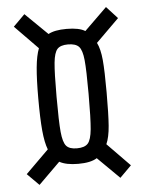

<svg xmlns="http://www.w3.org/2000/svg" viewBox="-50 -728 577 764"><g transform="rotate(-5 238.0 -346.0)"><path d="M30 -52 122 -143Q111 -171 106.5 -219.5Q102 -268 102 -349Q102 -425 106.5 -472Q111 -519 122 -547L30 -641L76 -687L165 -600Q190 -614 238 -614Q288 -614 312 -599L402 -687L446 -639L354 -548Q367 -522 371 -478Q375 -434 375 -349Q375 -261 371.5 -215.5Q368 -170 356 -143L446 -51L400 -5L313 -91Q288 -75 238 -75Q190 -75 163 -90L77 -5ZM303 -349Q303 -444 299 -484Q295 -524 282 -538Q269 -552 238 -552Q208 -552 195.5 -538Q183 -524 179 -484.5Q175 -445 175 -349Q175 -249 179 -207.5Q183 -166 195.5 -151.5Q208 -137 238 -137Q269 -137 282 -151.5Q295 -166 299 -208Q303 -250 303 -349Z"/></g></svg>

Font: Saira Ultra Condensed Medium
Style: Regular
Weight: 500
Width: 1
Designer: Hector Gatti with collaboration of the Omnibus-Type team
Foundry: Omnibus-Type
Version: Version 1.001; ttfautohint (v1.8)